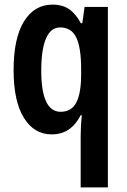

<svg xmlns="http://www.w3.org/2000/svg" viewBox="-20 -573 549 833"><path d="M330 240V20Q330 4 331 -20Q332 -44 335 -73H330Q309 -32 278 -11Q247 10 204 10Q128 10 83.5 -62Q39 -134 39 -269Q39 -407 84 -480Q129 -553 208 -553Q251 -553 280 -533Q309 -513 331 -472H337L347 -543H448V240ZM243 -88Q290 -88 311 -128Q332 -168 332 -250V-274Q332 -366 311 -410Q290 -454 241 -454Q200 -454 179.5 -406Q159 -358 159 -267Q159 -88 243 -88Z"/></svg>

Font: Noto Sans Disp Cond SemBd
Style: Regular
Weight: 600
Width: 3
Designer: Monotype Design Team
Foundry: Monotype Imaging Inc.
Version: Version 2.000;GOOG;noto-source:20170915:90ef993387c0; ttfaut